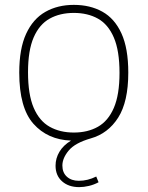

<svg xmlns="http://www.w3.org/2000/svg" viewBox="-20 -568 606 788"><path d="M305 200Q261.5 200 234.8 176.2Q208 152.5 208 112Q208 81.5 224 54.8Q240 28 271.5 9Q175.5 5.5 117.2 -60Q59 -125.5 59 -270Q59 -368 87.2 -429.2Q115.5 -490.5 166 -519.2Q216.5 -548 283 -548Q350 -548 400.2 -520Q450.5 -492 478.5 -430.8Q506.5 -369.5 506.5 -270Q506.5 -150.5 465 -85.2Q423.5 -20 352.5 0Q288 18.5 262 49.8Q236 81 236 111.5Q236 140.5 254.5 157.2Q273 174 303.5 174Q340 174 375 156.5L384.5 180Q366 190 345 195Q324 200 305 200ZM283 -24Q340 -24 382 -47.8Q424 -71.5 447.2 -125.2Q470.5 -179 470.5 -269Q470.5 -360 447.2 -414Q424 -468 382 -491.5Q340 -515 283 -515Q226 -515 183.8 -491.5Q141.5 -468 118.2 -414.5Q95 -361 95 -271.5Q95 -180 118.2 -125.8Q141.5 -71.5 183.8 -47.8Q226 -24 283 -24Z"/></svg>

Font: Encode Sans Semi Expanded Thin
Style: Regular
Weight: 100
Width: 6
Designer: Multiple Designers
Foundry: Impallari Type
Version: Version 3.000; ttfautohint (v1.8.3) -l 8 -r 50 -G 200 -x 14 